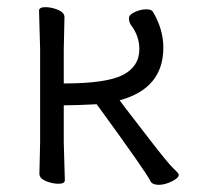

<svg xmlns="http://www.w3.org/2000/svg" viewBox="-20 -503 554 536"><path d="M400 3Q392 -17 250 -212Q193 -209 158 -209V-106L161 0Q161 10 143.5 10Q126 10 108 2.5Q90 -5 90 -18L92 -106V-366L89 -473Q89 -483 106.5 -483Q124 -483 142 -475.5Q160 -468 160 -455L158 -366V-270Q276 -270 322.5 -293.5Q369 -317 369 -366Q369 -403 345 -434Q340 -442 340 -452Q340 -462 356.5 -469.5Q373 -477 388 -477Q403 -477 407 -470Q436 -421 436 -370Q436 -256 314 -223Q315 -221 328.5 -203.5Q342 -186 395.5 -116.5Q449 -47 464 -33Q479 -19 479 -15Q479 -6 459.5 3.5Q440 13 423 13Q406 13 400 3Z"/></svg>

Font: LXGW WenKai TC
Style: Regular
Weight: 400
Designer: LXGW / Fontworks Inc.
Foundry: LXGW / Fontworks Inc.
Version: Version 1.330